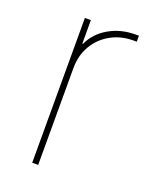

<svg xmlns="http://www.w3.org/2000/svg" viewBox="-110 -612 538 676"><g transform="rotate(20 159.0 -274.5)"><path d="M93.3 0V-542.5H115.7V-454.6H118.2Q137.7 -497.6 181.6 -523.2Q225.6 -548.8 281.7 -548.8Q286.1 -548.8 287.6 -548.8Q289.1 -548.8 293.5 -548.8V-526.4Q291 -526.4 288.6 -526.4Q286.1 -526.4 281.7 -526.4Q233.9 -526.4 196.3 -505.1Q158.7 -483.9 137.2 -447Q115.7 -410.2 115.7 -362.3V0Z"/></g></svg>

Font: Inter 16pt Thin
Style: Regular
Weight: 250
Version: Version 4.001;git-66647c0bb